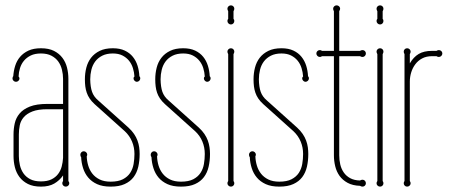

<svg xmlns="http://www.w3.org/2000/svg" viewBox="-20 -691 1687 721"><path d="M236.8 -11.2Q240.2 -6.8 240.2 -2.9Q240.2 2.4 236.3 6.1Q232.4 9.8 227.1 9.8Q221.7 9.8 217.8 6.1Q213.9 2.4 213.9 -2.9Q213.9 -7.3 216.8 -11.2V-32.2Q203.6 -13.2 183.8 -1.7Q164.1 9.8 133.8 9.8Q104.5 9.8 84.7 -0.2Q64.9 -10.3 53 -26.4Q41 -42.5 35.9 -63Q30.8 -83.5 30.8 -105V-186Q30.8 -207.5 35.4 -228Q40 -248.5 53.5 -264.6Q66.9 -280.8 92 -290.8Q117.2 -300.8 158.2 -300.8H216.8V-395Q216.8 -412.1 212.6 -429.2Q208.5 -446.3 199 -459.7Q189.5 -473.1 173.3 -481.7Q157.2 -490.2 133.8 -490.2Q111.3 -490.2 95.7 -482.7Q80.1 -475.1 70.1 -463.1Q60.1 -451.2 55.2 -435.5Q50.3 -419.9 49.8 -403.8Q53.2 -400.4 53.2 -396Q53.2 -391.6 49.3 -387.7Q45.4 -383.8 40 -383.8Q34.7 -383.8 30.8 -387.7Q26.9 -391.6 26.9 -396Q26.9 -398.4 27.6 -400.9Q28.3 -403.3 29.8 -404.8Q31.2 -425.3 37.1 -444.1Q43 -462.9 55.4 -477.5Q67.9 -492.2 86.9 -501Q106 -509.8 133.8 -509.8Q163.1 -509.8 182.9 -499.8Q202.6 -489.7 214.6 -473.6Q226.6 -457.5 231.7 -437Q236.8 -416.5 236.8 -395ZM50.8 -105Q50.8 -87.9 54.7 -70.8Q58.6 -53.7 68.1 -40Q77.6 -26.4 93.5 -18.1Q109.4 -9.8 133.8 -9.8Q157.2 -9.8 172.9 -17.3Q188.5 -24.9 198 -37.4Q207.5 -49.8 211.7 -65.7Q215.8 -81.5 216.8 -98.1V-280.8H158.2Q123 -280.8 101.8 -272.5Q80.6 -264.2 69.1 -250.7Q57.6 -237.3 54.2 -220.2Q50.8 -203.1 50.8 -186Z M462.4 -211.9Q475.1 -200.2 483.4 -188Q491.7 -175.8 496.3 -163.1Q501 -150.4 502.7 -137.7Q504.4 -125 504.4 -112.8Q504.4 -87.4 499.3 -64.9Q494.1 -42.5 481.7 -25.9Q469.2 -9.3 448.2 0.2Q427.2 9.8 395.5 9.8Q365.2 9.8 344.7 0.5Q324.2 -8.8 311.3 -24.2Q298.3 -39.6 292 -59.6Q285.6 -79.6 284.7 -101.1Q283.2 -102.5 282.5 -105Q281.7 -107.4 281.7 -109.9Q281.7 -115.2 285.4 -119.1Q289.1 -123 294.4 -123Q299.8 -123 303.7 -119.1Q307.6 -115.2 307.6 -109.9Q307.6 -107.9 305.7 -104Q306.2 -86.4 311.3 -69.3Q316.4 -52.2 326.9 -38.8Q337.4 -25.4 354.2 -17.1Q371.1 -8.8 395.5 -8.8Q423.8 -8.8 441.4 -17.8Q459 -26.9 468.8 -41.7Q478.5 -56.6 481.7 -75.2Q484.9 -93.8 484.9 -112.8Q484.9 -137.7 475.8 -159.4Q466.8 -181.2 448.7 -198.2L335.4 -299.8Q323.7 -310.5 316.7 -321Q309.6 -331.5 305.7 -343Q301.8 -354.5 300.3 -366.7Q298.8 -378.9 298.8 -393.1Q298.8 -416 304.2 -437Q309.6 -458 322 -474.1Q334.5 -490.2 354.5 -500Q374.5 -509.8 403.8 -509.8Q430.2 -509.8 448.7 -501Q467.3 -492.2 479 -477.5Q490.7 -462.9 496.6 -444.1Q502.4 -425.3 503.4 -404.8Q506.8 -401.9 506.8 -397Q506.8 -391.6 502.9 -387.7Q499 -383.8 493.7 -383.8Q489.3 -383.8 485.4 -387.7Q481.4 -391.6 481.4 -397Q481.4 -400.9 484.9 -403.8Q483.9 -419.9 479 -435.5Q474.1 -451.2 464.4 -463.1Q454.6 -475.1 439.7 -482.7Q424.8 -490.2 403.8 -490.2Q380.4 -490.2 364 -481.9Q347.7 -473.6 337.6 -460.2Q327.6 -446.8 323.2 -429.2Q318.8 -411.6 318.8 -393.1Q319.3 -364.3 325.7 -346.2Q332 -328.1 348.6 -314Z M726.6 -211.9Q739.3 -200.2 747.6 -188Q755.9 -175.8 760.5 -163.1Q765.1 -150.4 766.8 -137.7Q768.6 -125 768.6 -112.8Q768.6 -87.4 763.4 -64.9Q758.3 -42.5 745.8 -25.9Q733.4 -9.3 712.4 0.2Q691.4 9.8 659.7 9.8Q629.4 9.8 608.9 0.5Q588.4 -8.8 575.4 -24.2Q562.5 -39.6 556.2 -59.6Q549.8 -79.6 548.8 -101.1Q547.4 -102.5 546.6 -105Q545.9 -107.4 545.9 -109.9Q545.9 -115.2 549.6 -119.1Q553.2 -123 558.6 -123Q564 -123 567.9 -119.1Q571.8 -115.2 571.8 -109.9Q571.8 -107.9 569.8 -104Q570.3 -86.4 575.4 -69.3Q580.6 -52.2 591.1 -38.8Q601.6 -25.4 618.4 -17.1Q635.3 -8.8 659.7 -8.8Q688 -8.8 705.6 -17.8Q723.1 -26.9 732.9 -41.7Q742.7 -56.6 745.8 -75.2Q749 -93.8 749 -112.8Q749 -137.7 740 -159.4Q731 -181.2 712.9 -198.2L599.6 -299.8Q587.9 -310.5 580.8 -321Q573.7 -331.5 569.8 -343Q565.9 -354.5 564.5 -366.7Q563 -378.9 563 -393.1Q563 -416 568.4 -437Q573.7 -458 586.2 -474.1Q598.6 -490.2 618.7 -500Q638.7 -509.8 668 -509.8Q694.3 -509.8 712.9 -501Q731.4 -492.2 743.2 -477.5Q754.9 -462.9 760.7 -444.1Q766.6 -425.3 767.6 -404.8Q771 -401.9 771 -397Q771 -391.6 767.1 -387.7Q763.2 -383.8 757.8 -383.8Q753.4 -383.8 749.5 -387.7Q745.6 -391.6 745.6 -397Q745.6 -400.9 749 -403.8Q748 -419.9 743.2 -435.5Q738.3 -451.2 728.5 -463.1Q718.8 -475.1 703.9 -482.7Q689 -490.2 668 -490.2Q644.5 -490.2 628.2 -481.9Q611.8 -473.6 601.8 -460.2Q591.8 -446.8 587.4 -429.2Q583 -411.6 583 -393.1Q583.5 -364.3 589.8 -346.2Q596.2 -328.1 612.8 -314Z M856.9 -11.2Q859.9 -7.3 859.9 -2.9Q859.9 2.4 856.2 6.1Q852.5 9.8 847.2 9.8Q841.8 9.8 837.9 6.1Q834 2.4 834 -2.9Q834 -7.3 836.9 -11.2V-487.8Q834 -492.7 834 -497.1Q834 -502.4 837.9 -506.1Q841.8 -509.8 847.2 -509.8Q852.5 -509.8 856.2 -506.1Q859.9 -502.4 859.9 -497.1Q859.9 -492.7 856.9 -487.8ZM856.9 -620.1Q859.9 -617.2 859.9 -612.3Q859.9 -606.9 856.2 -603Q852.5 -599.1 847.2 -599.1Q841.8 -599.1 837.9 -603Q834 -606.9 834 -612.3Q834 -617.2 836.9 -620.1V-648.9Q834 -653.8 834 -658.2Q834 -663.6 837.9 -667.2Q841.8 -670.9 847.2 -670.9Q852.5 -670.9 856.2 -667.2Q859.9 -663.6 859.9 -658.2Q859.9 -653.8 856.9 -648.9Z M1095.7 -211.9Q1108.4 -200.2 1116.7 -188Q1125 -175.8 1129.6 -163.1Q1134.3 -150.4 1136 -137.7Q1137.7 -125 1137.7 -112.8Q1137.7 -87.4 1132.6 -64.9Q1127.4 -42.5 1115 -25.9Q1102.5 -9.3 1081.5 0.2Q1060.5 9.8 1028.8 9.8Q998.5 9.8 978 0.5Q957.5 -8.8 944.6 -24.2Q931.6 -39.6 925.3 -59.6Q918.9 -79.6 918 -101.1Q916.5 -102.5 915.8 -105Q915 -107.4 915 -109.9Q915 -115.2 918.7 -119.1Q922.4 -123 927.7 -123Q933.1 -123 937 -119.1Q940.9 -115.2 940.9 -109.9Q940.9 -107.9 939 -104Q939.5 -86.4 944.6 -69.3Q949.7 -52.2 960.2 -38.8Q970.7 -25.4 987.5 -17.1Q1004.4 -8.8 1028.8 -8.8Q1057.1 -8.8 1074.7 -17.8Q1092.3 -26.9 1102.1 -41.7Q1111.8 -56.6 1115 -75.2Q1118.2 -93.8 1118.2 -112.8Q1118.2 -137.7 1109.1 -159.4Q1100.1 -181.2 1082 -198.2L968.8 -299.8Q957 -310.5 950 -321Q942.9 -331.5 939 -343Q935.1 -354.5 933.6 -366.7Q932.1 -378.9 932.1 -393.1Q932.1 -416 937.5 -437Q942.9 -458 955.3 -474.1Q967.8 -490.2 987.8 -500Q1007.8 -509.8 1037.1 -509.8Q1063.5 -509.8 1082 -501Q1100.6 -492.2 1112.3 -477.5Q1124 -462.9 1129.9 -444.1Q1135.7 -425.3 1136.7 -404.8Q1140.1 -401.9 1140.1 -397Q1140.1 -391.6 1136.2 -387.7Q1132.3 -383.8 1127 -383.8Q1122.6 -383.8 1118.7 -387.7Q1114.7 -391.6 1114.7 -397Q1114.7 -400.9 1118.2 -403.8Q1117.2 -419.9 1112.3 -435.5Q1107.4 -451.2 1097.7 -463.1Q1087.9 -475.1 1073 -482.7Q1058.1 -490.2 1037.1 -490.2Q1013.7 -490.2 997.3 -481.9Q981 -473.6 970.9 -460.2Q960.9 -446.8 956.5 -429.2Q952.1 -411.6 952.1 -393.1Q952.6 -364.3 959 -346.2Q965.3 -328.1 981.9 -314Z M1253.9 -107.9Q1253.9 -89.8 1257.8 -73.2Q1261.7 -56.6 1270.8 -43.5Q1279.8 -30.3 1294.9 -22Q1310.1 -13.7 1332 -13.2Q1336.4 -16.1 1341.3 -16.1Q1346.7 -16.1 1350.3 -12.2Q1354 -8.3 1354 -2.9Q1354 2.4 1350.3 6.1Q1346.7 9.8 1341.3 9.8Q1336.4 9.8 1332 6.8Q1304.2 5.9 1285.4 -4.4Q1266.6 -14.6 1255.1 -30.5Q1243.7 -46.4 1238.8 -66.7Q1233.9 -86.9 1233.9 -107.9V-480H1189Q1186 -477.1 1181.2 -477.1Q1175.8 -477.1 1171.9 -481Q1168 -484.9 1168 -490.2Q1168 -495.6 1171.9 -499.3Q1175.8 -502.9 1181.2 -502.9Q1186 -502.9 1189 -500H1233.9V-648.9Q1231 -653.8 1231 -658.2Q1231 -663.6 1234.9 -667.2Q1238.8 -670.9 1244.1 -670.9Q1249.5 -670.9 1253.4 -667.2Q1257.3 -663.6 1257.3 -658.2Q1257.3 -654.8 1253.9 -648.9V-500H1332Q1336.4 -502.9 1341.3 -502.9Q1346.7 -502.9 1350.3 -499.3Q1354 -495.6 1354 -490.2Q1354 -484.9 1350.3 -481Q1346.7 -477.1 1341.3 -477.1Q1336.4 -477.1 1332 -480H1253.9Z M1417 -11.2Q1419.9 -7.3 1419.9 -2.9Q1419.9 2.4 1416.3 6.1Q1412.6 9.8 1407.2 9.8Q1401.9 9.8 1397.9 6.1Q1394 2.4 1394 -2.9Q1394 -7.3 1397 -11.2V-487.8Q1394 -492.7 1394 -497.1Q1394 -502.4 1397.9 -506.1Q1401.9 -509.8 1407.2 -509.8Q1412.6 -509.8 1416.3 -506.1Q1419.9 -502.4 1419.9 -497.1Q1419.9 -492.7 1417 -487.8ZM1417 -620.1Q1419.9 -617.2 1419.9 -612.3Q1419.9 -606.9 1416.3 -603Q1412.6 -599.1 1407.2 -599.1Q1401.9 -599.1 1397.9 -603Q1394 -606.9 1394 -612.3Q1394 -617.2 1397 -620.1V-648.9Q1394 -653.8 1394 -658.2Q1394 -663.6 1397.9 -667.2Q1401.9 -670.9 1407.2 -670.9Q1412.6 -670.9 1416.3 -667.2Q1419.9 -663.6 1419.9 -658.2Q1419.9 -653.8 1417 -648.9Z M1519 -11.2Q1522 -7.3 1522 -2.9Q1522 2.4 1518.1 6.1Q1514.2 9.8 1508.8 9.8Q1503.4 9.8 1499.8 6.1Q1496.1 2.4 1496.1 -2.9Q1496.1 -7.3 1499 -11.2V-487.8Q1496.1 -492.7 1496.1 -497.1Q1496.1 -502.4 1499.8 -506.1Q1503.4 -509.8 1508.8 -509.8Q1514.2 -509.8 1518.1 -506.1Q1522 -502.4 1522 -497.1Q1522 -492.7 1519 -487.8V-453.1Q1532.7 -476.6 1552.2 -488.3Q1571.8 -500 1602.1 -500H1619.1Q1623.5 -502.9 1627.9 -502.9Q1633.3 -502.9 1637.2 -499.3Q1641.1 -495.6 1641.1 -490.2Q1641.1 -484.9 1637.2 -481Q1633.3 -477.1 1627.9 -477.1Q1623.5 -477.1 1619.1 -480H1602.1Q1581.1 -480 1565.4 -471.7Q1549.8 -463.4 1539.6 -449.7Q1529.3 -436 1524.2 -419.2Q1519 -402.3 1519 -384.8Z"/></svg>

Font: Wire One
Style: Regular
Weight: 400
Designer: Alexei Vanyashin, Gayaneh Bagdasaryan
Foundry: Cyreal Type Foundry
Version: Version 1.000